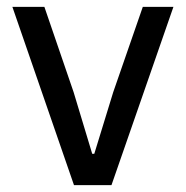

<svg xmlns="http://www.w3.org/2000/svg" viewBox="-20 -538 540 558"><path d="M195 0 16 -518H109L194 -270L248 -91H254L309 -270L395 -518H484L304 0Z"/></svg>

Font: IBM Plex Sans KR Text
Style: Regular
Weight: 450
Designer: Mike Abbink; Paul van der Laan; Pieter van Rosmalen; Wujin Sim; Chorong Kim; Dohee Lee;
Foundry: Sandoll Inc.
Version: Version 1.001